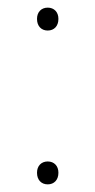

<svg xmlns="http://www.w3.org/2000/svg" viewBox="-20 -478 249 503"><path d="M105 -398C122 -398 133 -410 133 -428V-429C133 -446 122 -458 105 -458C88 -458 77 -446 77 -429V-428C77 -410 88 -398 105 -398ZM105 5C122 5 133 -7 133 -25V-26C133 -43 122 -55 105 -55C88 -55 77 -43 77 -26V-25C77 -7 88 5 105 5Z"/></svg>

Font: Fixel Text Thin
Style: Regular
Weight: 100
Width: 4
Designer: AlfaBravo + MacPaw
Foundry: Kyrylo Tkachov, Marchela Mozhyna, Serhii Makarenko, Maria Weinstein, Zakhar Kryvoshyya
Version: Version 1.211